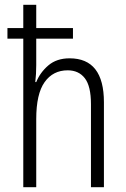

<svg xmlns="http://www.w3.org/2000/svg" viewBox="-20 -780 524 800"><path d="M131 -760V-663H284V-619H131V-509Q131 -471 127 -438H131Q147 -478 181.5 -507.5Q216 -537 270 -537Q413 -537 413 -354V0H359V-346Q359 -421 333.5 -454Q308 -487 262 -487Q201 -487 166 -438Q131 -389 131 -284V0H77V-619H11V-663H77V-760Z"/></svg>

Font: Noto Sans Gurmukhi Condensed Light
Style: Regular
Weight: 300
Width: 3
Designer: Jelle Bosma - Monotype Design Team
Foundry: Monotype Imaging Inc.
Version: Version 2.004; ttfautohint (v1.8.4.7-5d5b)